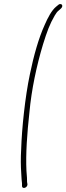

<svg xmlns="http://www.w3.org/2000/svg" viewBox="-20 -716 329 951"><path d="M128 -348C104 -235 88 -77 85 20C82 70 83 109 85 138C86 167 88 184 89 192V206C90 222 116 215 116 197L114 185C114 176 114 158 111 130C107 47 114 -54 126 -162C136 -271 161 -390 193 -496C213 -560 226 -596 251 -639C258 -651 264 -659 272 -665L282 -674C284 -676 287 -679 288 -683C290 -691 286 -696 278 -696C274 -696 271 -694 269 -692L258 -683C236 -665 217 -629 201 -592C171 -526 147 -440 128 -348Z"/></svg>

Font: Stray Cat
Style: LtExtObl
Weight: 300
Version: Version 1.0